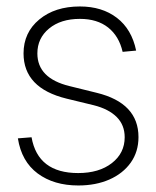

<svg xmlns="http://www.w3.org/2000/svg" viewBox="-20 -565 485 597"><path d="M403.3 -407.7 361.3 -403.8Q350.1 -452.6 316.2 -479.5Q282.2 -506.3 228.5 -506.3Q168.9 -506.3 132.6 -476.3Q96.2 -446.3 96.2 -398.9Q96.2 -321.8 195.8 -297.4L280.8 -276.4Q410.6 -244.6 410.6 -138.7Q410.6 -93.3 386.5 -59.3Q362.3 -25.4 320.1 -6.8Q277.8 11.7 223.6 11.7Q147.5 11.7 97.2 -25.6Q46.9 -63 35.6 -134.8L78.1 -138.2Q97.7 -26.9 223.1 -26.9Q288.1 -26.9 327.9 -57.9Q367.7 -88.9 367.7 -138.2Q367.7 -176.3 342.8 -201.2Q317.9 -226.1 271.5 -237.8L187 -258.3Q53.2 -291 53.2 -398.9Q53.2 -463.9 102.1 -504.4Q150.9 -544.9 228.5 -544.9Q297.4 -544.9 343.5 -509.5Q389.6 -474.1 403.3 -407.7Z"/></svg>

Font: Inter Display Extra Light
Style: Regular
Weight: 200
Designer: Rasmus Andersson
Foundry: rsms
Version: Version 4.000;git-4fc901f